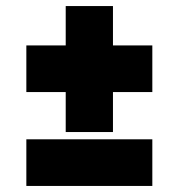

<svg xmlns="http://www.w3.org/2000/svg" viewBox="-20 -564 590 634"><path d="M67 0ZM483 -260H353V-128H197V-260H67V-414H197V-544H353V-414H483ZM67 -104H483V50H67Z"/></svg>

Font: Biryani Heavy
Style: Regular
Weight: 900
Designer: Dan Reynolds and Mathieu Réguer
Foundry: Dan Reynolds and Mathieu Réguer
Version: Version 1.003; ttfautohint (v1.1) -l 5 -r 5 -G 72 -x 0 -D la